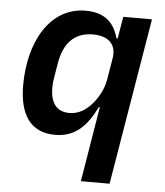

<svg xmlns="http://www.w3.org/2000/svg" viewBox="-52 -574 705 821"><g transform="rotate(5 300.0 -164.0)"><path d="M325.6 199.9H448.9L568.2 -516H445L429.3 -422.2H423.7C406.2 -489.7 362.6 -528.1 283.4 -528.1C127.5 -528.1 44 -370.7 44 -187.9C44 -63.6 90.9 12.1 198.2 12.1C287.3 12.1 335.6 -43 374.6 -122.5H378.9ZM169 -185.4C169 -201 170.5 -216.3 172.9 -230.5L183.6 -294.4C197.8 -378.6 241.5 -429.7 322.4 -429.7C389.9 -429.7 425.1 -395.2 415.1 -335.2L399.5 -242.2C392 -197.1 368.3 -160.5 349.1 -137.8C321 -104.8 289.1 -86.3 250.7 -86.3C193.2 -86.3 169.7 -126.8 169 -185.4Z"/></g></svg>

Font: Margiela Mono Italic SmBold It
Style: Regular
Weight: 600
Designer: Mike Abbink, Paul van der Laan, Pieter van Rosmalen
Foundry: Bold Monday
Version: Version 2.003 2021